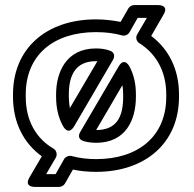

<svg xmlns="http://www.w3.org/2000/svg" viewBox="-20 -639 761 753"><path d="M356 -513C393 -513 428 -509 459 -500C470 -497 482 -503 487 -511L520 -569H556L518 -504C511 -492 515 -477 526 -470C590 -430 632 -362 632 -269V-259C632 -105 523 -15 357 -15C322 -15 291 -19 261 -27C250 -30 237 -24 232 -16L198 44H161L199 -21C206 -33 201 -50 190 -56C123 -95 81 -164 81 -259V-269C81 -423 190 -513 356 -513ZM682 -259V-269C682 -368 641 -447 573 -498L621 -581C645 -621 600 -619 600 -619H506C499 -619 489 -615 484 -607L453 -553C424 -559 390 -563 356 -563C162 -563 31 -449 31 -269V-259C31 -158 73 -77 144 -26L96 56C72 96 117 94 117 94H212C219 94 229 90 234 82L266 26C293 32 325 35 357 35C551 35 682 -79 682 -259ZM200 -259C200 -216 209 -177 227 -145C227 -145 247 -104 271 -144L423 -404C426 -409 437 -432 409 -441C392 -447 374 -449 356 -449C240 -449 200 -356 200 -269ZM250 -259V-269C250 -345 277 -399 356 -399H362L254 -215C252 -227 250 -244 250 -259ZM357 -79C474 -79 513 -170 513 -259V-269C513 -310 505 -345 489 -376C489 -376 469 -419 445 -378L295 -122C293 -119 278 -94 310 -85C325 -81 340 -79 357 -79ZM357 -129C391 -186 426 -247 460 -305C462 -294 463 -282 463 -269V-259C463 -181 438 -129 357 -129Z"/></svg>

Font: Asimov
Style: XWidOu
Weight: 500
Designer: Google
Version: Version 2.000980; 2014